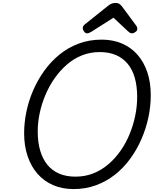

<svg xmlns="http://www.w3.org/2000/svg" viewBox="-20 -1274 1057 1313"><path d="M483 19Q406 19 343.5 -8Q281 -35 237 -85Q193 -135 169 -205.5Q145 -276 145 -363Q145 -435 160.5 -510Q176 -585 207 -656.5Q238 -728 283 -790.5Q328 -853 387 -901Q446 -949 518.5 -976Q591 -1003 675 -1003Q752 -1003 814 -976.5Q876 -950 920 -900Q964 -850 987.5 -780Q1011 -710 1011 -623Q1011 -546 994.5 -469.5Q978 -393 946.5 -321Q915 -249 869.5 -187Q824 -125 765.5 -79Q707 -33 636 -7Q565 19 483 19ZM496 -66Q562 -66 618.5 -88.5Q675 -111 722 -151.5Q769 -192 805.5 -244.5Q842 -297 867 -358.5Q892 -420 905 -484Q918 -548 918 -611Q918 -685 901.5 -742.5Q885 -800 852 -839Q819 -878 771.5 -898Q724 -918 662 -918Q598 -918 541 -895.5Q484 -873 437 -832Q390 -791 353 -738Q316 -685 290.5 -624.5Q265 -564 251.5 -500.5Q238 -437 238 -375Q238 -301 255 -243.5Q272 -186 304.5 -146.5Q337 -107 385 -86.5Q433 -66 496 -66ZM575 -1046Q564 -1046 555 -1058Q546 -1070 546 -1081Q546 -1090 549 -1095Q552 -1100 556 -1104L716 -1232Q730 -1244 743 -1249Q756 -1254 772 -1254Q786 -1254 796 -1247.5Q806 -1241 815 -1229L912 -1098Q917 -1091 918 -1085.5Q919 -1080 919 -1076Q919 -1064 906 -1055Q893 -1046 884 -1046Q874 -1046 867 -1050.5Q860 -1055 853 -1062L756 -1153L605 -1057Q598 -1053 590.5 -1049.5Q583 -1046 575 -1046Z"/></svg>

Font: Playwrite AU SA
Style: Regular
Weight: 400
Designer: Veronika Burian, José Scaglione
Foundry: TypeTogether
Version: Version 1.002